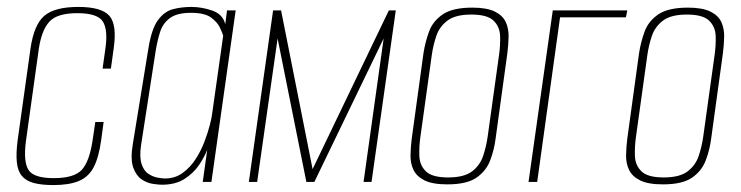

<svg xmlns="http://www.w3.org/2000/svg" viewBox="-20 -525 2138 554"><path d="M134 9Q100 9 77.5 3Q55 -3 43 -17.5Q31 -32 28.5 -57.5Q26 -83 31 -121L68 -385Q78 -454 108 -479.5Q138 -505 206 -505Q273 -505 295.5 -479.5Q318 -454 308 -385L300 -327H276L284 -384Q292 -438 277 -462.5Q262 -487 203 -487Q145 -487 122.5 -462.5Q100 -438 92 -384L55 -119Q47 -59 62 -35Q77 -11 135 -11Q194 -11 216 -35Q238 -59 247 -119L255 -173H279L272 -121Q265 -70 250 -42Q235 -14 207 -2.5Q179 9 134 9Z M447 8Q438 8 421 5.5Q404 3 388.5 -7.5Q373 -18 364.5 -41.5Q356 -65 363 -108L408 -384Q417 -441 435.5 -466.5Q454 -492 479 -498.5Q504 -505 532 -505Q562 -505 592.5 -494.5Q623 -484 630 -455L635 -495H660L590 0H565L578 -93Q570 -72 554 -48.5Q538 -25 512 -8.5Q486 8 447 8ZM456 -10Q485 -10 507 -26Q529 -42 544.5 -66Q560 -90 570 -116.5Q580 -143 585.5 -164.5Q591 -186 592 -196L624 -422Q622 -429 615 -444.5Q608 -460 589.5 -474Q571 -488 531 -488Q491 -488 470.5 -473Q450 -458 442 -433Q434 -408 429 -377L387 -106Q382 -72 388.5 -52Q395 -32 408 -23.5Q421 -15 434.5 -12.5Q448 -10 456 -10Z M698 0 768 -495H791L882 -37L1102 -495H1122L1052 0H1029L1087 -414L887 0H864L781 -414L722 0Z M1271 7Q1228 7 1205 -4.5Q1182 -16 1173 -35Q1164 -54 1164.5 -77.5Q1165 -101 1168 -125L1202 -372Q1207 -404 1218 -434Q1229 -464 1257.5 -483.5Q1286 -503 1343 -503Q1385 -503 1408 -491.5Q1431 -480 1439.5 -461Q1448 -442 1447.5 -419Q1447 -396 1444 -372L1410 -125Q1406 -93 1394.5 -62.5Q1383 -32 1355 -12.5Q1327 7 1271 7ZM1273 -13Q1319 -13 1342 -30.5Q1365 -48 1374 -75Q1383 -102 1387 -130L1420 -367Q1424 -395 1423 -421.5Q1422 -448 1404 -465.5Q1386 -483 1340 -483Q1294 -483 1271 -465.5Q1248 -448 1239 -421.5Q1230 -395 1226 -367L1193 -130Q1189 -102 1190 -75Q1191 -48 1209 -30.5Q1227 -13 1273 -13Z M1505 0 1575 -495H1790L1786 -475H1596L1530 0Z M1893 7Q1850 7 1827 -4.5Q1804 -16 1795 -35Q1786 -54 1786.5 -77.5Q1787 -101 1790 -125L1824 -372Q1829 -404 1840 -434Q1851 -464 1879.5 -483.5Q1908 -503 1965 -503Q2007 -503 2030 -491.5Q2053 -480 2061.5 -461Q2070 -442 2069.5 -419Q2069 -396 2066 -372L2032 -125Q2028 -93 2016.5 -62.5Q2005 -32 1977 -12.5Q1949 7 1893 7ZM1895 -13Q1941 -13 1964 -30.5Q1987 -48 1996 -75Q2005 -102 2009 -130L2042 -367Q2046 -395 2045 -421.5Q2044 -448 2026 -465.5Q2008 -483 1962 -483Q1916 -483 1893 -465.5Q1870 -448 1861 -421.5Q1852 -395 1848 -367L1815 -130Q1811 -102 1812 -75Q1813 -48 1831 -30.5Q1849 -13 1895 -13Z"/></svg>

Font: Alumni Sans Thin
Style: Italic
Weight: 100
Italic angle: -8°
Designer: Robert E. Leuschke
Foundry: Robert E. Leuschke
Version: Version 1.016